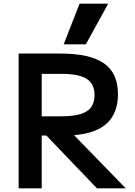

<svg xmlns="http://www.w3.org/2000/svg" viewBox="-20 -1020 733 1040"><path d="M81 -730H306Q467 -730 543 -677Q619 -624 619 -510Q619 -306 381 -288L661 0H505L231 -286H206V0H81ZM312 -390Q407 -390 449.5 -417Q492 -444 492 -505Q492 -566 449.5 -593Q407 -620 312 -620H206V-390ZM325 -780 411 -1000H566L445 -780Z"/></svg>

Font: Enso SemiBold
Style: Regular
Weight: 600
Designer: Coji Morishita
Foundry: UNDERFOREST DESIGN
Version: Version 1.000